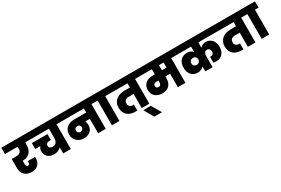

<svg xmlns="http://www.w3.org/2000/svg" viewBox="108 -2210 5801 3963"><g transform="rotate(-30 3008.5 -228.5)"><path d="M-14 -740H543V-590H469V-551Q469 -497 458.5 -450Q448 -403 421 -367Q394 -331 349 -309.5Q304 -288 235 -287V-200Q235 -177 245.5 -160.5Q256 -144 279 -144Q300 -144 311 -159.5Q322 -175 322 -198V-228H495Q496 -220 496 -213.5Q496 -207 496 -204Q496 -107 440.5 -49Q385 9 283 9Q227 9 184.5 -8Q142 -25 113.5 -54.5Q85 -84 70.5 -123.5Q56 -163 56 -209V-432H156Q195 -432 221 -440.5Q247 -449 262 -465Q277 -481 283 -502.5Q289 -524 289 -551V-590H-14Z M515 -740H1302V-590H1215V0H1034V-146Q1005 -111 962 -94Q919 -77 865 -77Q822 -77 785 -89.5Q748 -102 721 -126Q694 -150 678.5 -185Q663 -220 663 -264Q663 -325 702 -367H580V-508H952V-367H908Q877 -367 854.5 -348.5Q832 -330 832 -297Q832 -262 857.5 -244Q883 -226 921 -226Q978 -228 1006 -267.5Q1034 -307 1034 -373V-590H515Z M1567 -206Q1598 -206 1617.5 -225Q1637 -244 1637 -275Q1637 -304 1617.5 -324Q1598 -344 1567 -344Q1535 -344 1515 -324.5Q1495 -305 1495 -274Q1495 -244 1515 -225Q1535 -206 1567 -206ZM1274 -740H2135V-590H2048V0H1867V-344H1758Q1768 -324 1773.5 -301Q1779 -278 1779 -249Q1779 -200 1761.5 -163.5Q1744 -127 1714.5 -102.5Q1685 -78 1646 -66Q1607 -54 1564 -54Q1519 -54 1477.5 -68.5Q1436 -83 1404 -111Q1372 -139 1352.5 -180Q1333 -221 1333 -274Q1333 -330 1353 -371.5Q1373 -413 1407 -440Q1441 -467 1485.5 -480.5Q1530 -494 1580 -494H1867V-590H1274Z M2195 -590H2107V-740H2462V-590H2375V0H2195Z M2434 -740H3175V-590H3087V0H2906V-336H2788Q2739 -336 2708.5 -310.5Q2678 -285 2678 -240Q2678 -197 2703.5 -169.5Q2729 -142 2784 -142H2801V-1H2755Q2703 -1 2656 -14.5Q2609 -28 2573 -57Q2537 -86 2516 -132.5Q2495 -179 2495 -244Q2495 -308 2518 -354.5Q2541 -401 2580 -431Q2619 -461 2671 -475.5Q2723 -490 2780 -490H2906V-590H2434Z M2911 53H3090L3226 283H3042Z M3425 -201Q3457 -201 3472 -221Q3487 -241 3487 -273V-321H3439Q3407 -321 3386.5 -305.5Q3366 -290 3366 -260Q3366 -231 3383 -216Q3400 -201 3425 -201ZM3767 -590H3656V-468H3767ZM3147 -740H4036V-590H3948V0H3767V-321H3656V-283Q3656 -174 3598.5 -111.5Q3541 -49 3429 -49Q3377 -49 3334.5 -64Q3292 -79 3262 -106.5Q3232 -134 3215.5 -172.5Q3199 -211 3199 -259Q3199 -313 3217.5 -352Q3236 -391 3268 -417Q3300 -443 3342.5 -455.5Q3385 -468 3433 -468H3487V-590H3147Z M4421 -118Q4398 -88 4361.5 -71Q4325 -54 4274 -54Q4226 -54 4187.5 -71.5Q4149 -89 4123 -120Q4097 -151 4083 -194Q4069 -237 4069 -288Q4069 -340 4083 -383Q4097 -426 4124 -457Q4151 -488 4190.5 -505Q4230 -522 4281 -522Q4329 -522 4364 -506Q4399 -490 4421 -462V-590H4008V-740H4991V-590H4595V-461Q4616 -490 4650 -506Q4684 -522 4730 -522Q4779 -522 4816 -504Q4853 -486 4878.5 -454.5Q4904 -423 4917 -381Q4930 -339 4930 -292Q4930 -238 4914.5 -196Q4899 -154 4871.5 -124.5Q4844 -95 4806.5 -80Q4769 -65 4724 -65Q4707 -65 4690.5 -66.5Q4674 -68 4655 -73V-214Q4662 -211 4675 -211Q4707 -211 4727 -231.5Q4747 -252 4747 -288Q4747 -321 4727.5 -345Q4708 -369 4671 -369Q4633 -369 4614 -343Q4595 -317 4595 -278V0H4421ZM4337 -205Q4376 -205 4398.5 -230Q4421 -255 4421 -288Q4421 -321 4399.5 -345Q4378 -369 4337 -369Q4300 -369 4276.5 -346.5Q4253 -324 4253 -287Q4253 -250 4276 -227.5Q4299 -205 4337 -205Z M4963 -740H5704V-590H5616V0H5435V-336H5317Q5268 -336 5237.5 -310.5Q5207 -285 5207 -240Q5207 -197 5232.5 -169.5Q5258 -142 5313 -142H5330V-1H5284Q5232 -1 5185 -14.5Q5138 -28 5102 -57Q5066 -86 5045 -132.5Q5024 -179 5024 -244Q5024 -308 5047 -354.5Q5070 -401 5109 -431Q5148 -461 5200 -475.5Q5252 -490 5309 -490H5435V-590H4963Z M5764 -590H5676V-740H6031V-590H5944V0H5764Z"/></g></svg>

Font: SVN-Poppins ExtraBold
Style: Regular
Weight: 800
Designer: Ninad Kale (Devanagari), Jonny Pinhorn (Latin)
Foundry: Indian Type Foundry
Version: Version 3.002 2017; ttfautohint (v1.8.3)